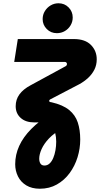

<svg xmlns="http://www.w3.org/2000/svg" viewBox="-20 -939 612 1175"><path d="M224 216Q175 216 141 195.5Q107 175 90 140.5Q73 106 73 66Q73 8 97.5 -46Q122 -100 171.5 -150Q221 -200 294 -245L356 -148Q309 -123 279 -91Q249 -59 234.5 -26.5Q220 6 220 32Q220 50 227.5 62Q235 74 252 74Q270 74 283.5 61.5Q297 49 306 27.5Q315 6 319.5 -20Q324 -46 324 -72Q324 -100 317.5 -126.5Q311 -153 298 -171Q285 -182 270 -185.5Q255 -189 240 -190H189Q137 -190 106.5 -217.5Q76 -245 76 -289Q76 -330 99 -361.5Q122 -393 167 -417L382 -534Q386 -536 387.5 -539.5Q389 -543 390 -546Q390 -552 386.5 -556Q383 -560 377 -560H67L89 -700H432Q501 -700 536.5 -664Q572 -628 572 -576Q572 -541 557.5 -512.5Q543 -484 519 -462Q495 -440 466 -424L286 -330Q284 -329 282.5 -326.5Q281 -324 281 -322Q281 -315 290 -314L296 -313Q365 -297 403 -266Q441 -235 456 -189.5Q471 -144 471 -85Q471 -30 454.5 23.5Q438 77 406 120.5Q374 164 328 190Q282 216 224 216ZM328 -736Q291 -736 266 -761.5Q241 -787 241 -822Q241 -849 254.5 -871Q268 -893 290 -906Q312 -919 338 -919Q375 -919 400 -893.5Q425 -868 425 -832Q425 -806 412 -784Q399 -762 377 -749Q355 -736 328 -736Z"/></svg>

Font: MuseoModerno Thin
Style: Bold Italic
Weight: 700
Italic angle: -9°
Version: Version 1.003